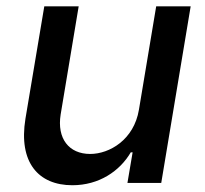

<svg xmlns="http://www.w3.org/2000/svg" viewBox="-20 -565 634 593"><path d="M409.1 -226.2C393.8 -133.5 318.2 -89.5 258.5 -89.5C192.8 -89.5 155.5 -137.1 167.3 -211.3L223 -545.5H116.8L58.6 -198.5C36.6 -63.2 98.7 7.1 203.5 7.1C285.5 7.1 349.8 -36.2 383.9 -94.5H389.6L373.6 0H478L568.9 -545.5H462.4Z"/></svg>

Font: TID UI Medium
Style: Italic
Weight: 500
Italic angle: -9.39999°
Designer: The TID Project Authors
Foundry: Bakken & Bæck
Version: Version 1.001;hotconv 1.0.109;makeotfexe 2.5.65596